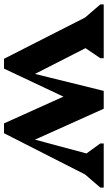

<svg xmlns="http://www.w3.org/2000/svg" viewBox="190 -722 537 957"><g transform="rotate(90 458.5 -243.5)"><path d="M273 5 45 -443H90V-373L2 -475V-492H270V-475L203 -376H190V-460L366 -115H340L433 -492H507L521 -417L322 5ZM595 5 432 -357 454 -492H522L691 -116H667L764 -477V-392H755L695 -475V-492H915V-475L827 -373V-443H872L644 5Z"/></g></svg>

Font: Platypi Light SemiBold
Style: Regular
Weight: 600
Version: Version 1.200